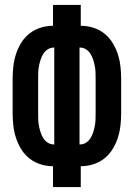

<svg xmlns="http://www.w3.org/2000/svg" viewBox="-20 -755 540 775"><path d="M194 0V-84Q169 -84 144.5 -91.5Q120 -99 100 -114.5Q80 -130 66.5 -151.5Q53 -173 45 -197Q37 -221 34 -246.5Q31 -272 31 -297V-438Q31 -463 34 -488.5Q37 -514 45 -538Q53 -562 66.5 -583.5Q80 -605 100 -620.5Q120 -636 144.5 -643.5Q169 -651 194 -651V-735H306V-651Q331 -651 355.5 -643.5Q380 -636 400 -620.5Q420 -605 433.5 -583.5Q447 -562 455 -538Q463 -514 466 -488.5Q469 -463 469 -438V-297Q469 -272 466 -246.5Q463 -221 455 -197Q447 -173 433.5 -151.5Q420 -130 400 -114.5Q380 -99 355.5 -91.5Q331 -84 306 -84V0ZM197 -172H199V-563H197Q184 -563 173 -556Q162 -549 155 -538Q148 -527 144 -514.5Q140 -502 137.5 -489.5Q135 -477 134.5 -464Q134 -451 134 -438V-297Q134 -284 134.5 -271Q135 -258 137.5 -245.5Q140 -233 144 -220.5Q148 -208 155 -197Q162 -186 173 -179Q184 -172 197 -172ZM301 -172H303Q316 -172 327 -179Q338 -186 345 -197Q352 -208 356 -220.5Q360 -233 362.5 -245.5Q365 -258 365.5 -271Q366 -284 366 -297V-438Q366 -451 365.5 -464Q365 -477 362.5 -489.5Q360 -502 356 -514.5Q352 -527 345 -538Q338 -549 327 -556Q316 -563 303 -563H301Z"/></svg>

Font: Iosevka Algr
Style: Bold
Weight: 700
Monospace: yes
Designer: Belleve Invis
Foundry: Belleve Invis
Version: Version 26.0.2; ttfautohint (v1.8.3)